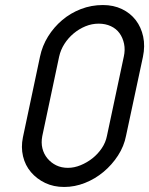

<svg xmlns="http://www.w3.org/2000/svg" viewBox="-20 -743 593 763"><path d="M139 -518Q148 -561 171 -598Q194 -635 227 -663Q260 -691 301.5 -707Q343 -723 389 -723Q431 -723 464.5 -707Q498 -691 519.5 -663Q541 -635 549 -597.5Q557 -560 548 -517L481 -204Q473 -162 449 -125Q425 -88 391.5 -60Q358 -32 317.5 -16Q277 0 235 0Q193 0 159.5 -16Q126 -32 103 -59Q80 -86 71.5 -122Q63 -158 71 -197ZM148 -202Q143 -176 148.5 -153.5Q154 -131 168.5 -113.5Q183 -96 203.5 -86Q224 -76 250 -76Q275 -76 300.5 -86.5Q326 -97 347.5 -114Q369 -131 384.5 -154Q400 -177 405 -203L472 -518Q478 -545 473 -569Q468 -593 455 -611Q442 -629 420.5 -639Q399 -649 372 -649Q345 -649 319.5 -638.5Q294 -628 272.5 -610Q251 -592 236 -568.5Q221 -545 215 -518Z"/></svg>

Font: VDS Compensated
Style: Light Italic
Weight: 300
Italic angle: -12°
Designer: artmaker
Foundry: artmaker
Version: Version 1.000 2012 initial release